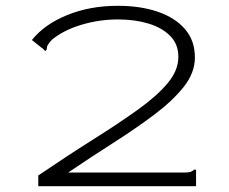

<svg xmlns="http://www.w3.org/2000/svg" viewBox="-20 -642 790 662"><path d="M112 -37Q212 -105 299.5 -160Q387 -215 453.5 -262.5Q520 -310 557.5 -354.5Q595 -399 595 -446Q595 -490 566.5 -518.5Q538 -547 491 -561Q444 -575 387 -575Q322 -575 260.5 -556.5Q199 -538 159 -505Q148 -493 144.5 -486.5Q141 -480 141 -471L136 -466L129 -473L90 -504Q133 -558 211.5 -590Q290 -622 386 -622Q464 -622 524 -601.5Q584 -581 618 -541.5Q652 -502 652 -444Q652 -391 613.5 -342.5Q575 -294 511 -246Q447 -198 370 -149Q293 -100 215 -47H612Q629 -47 636 -49Q643 -51 649 -57H656V0H112Z"/></svg>

Font: Inconsolata ExtraExpanded Light
Style: Regular
Weight: 300
Width: 8
Monospace: yes
Designer: Raph Levien, Cyreal, Brenton Simpson
Foundry: Raph Levien, Cyreal, Google
Version: Version 3.001; ttfautohint (v1.8.2.53-6de2)